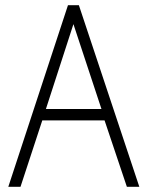

<svg xmlns="http://www.w3.org/2000/svg" viewBox="-20 -720 579 740"><path d="M242 -700 12 0H59L143 -256H383L469 0H517L284 -700ZM263 -627 371 -300H157Z"/></svg>

Font: Advent Pro
Style: Light
Weight: 300
Designer: Andreas Kalpakidis
Foundry: Andreas Kalpakidis
Version: Version 2.002 2007